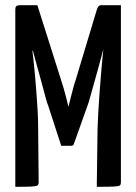

<svg xmlns="http://www.w3.org/2000/svg" viewBox="-20 -720 525 740"><path d="M216 -158 166 -312Q162 -321 155.5 -345Q149 -369 140.5 -401Q132 -433 122.5 -466.5Q113 -500 105.5 -529Q98 -558 93.5 -576Q89 -594 89 -594L124 -700L214 -416Q220 -398 225.5 -379Q231 -360 235 -344Q239 -328 241.5 -318Q244 -308 244 -308Q244 -308 246 -317.5Q248 -327 252.5 -343.5Q257 -360 261.5 -378Q266 -396 272 -413L353 -682L395 -590Q395 -590 390 -573Q385 -556 377.5 -527.5Q370 -499 361 -465.5Q352 -432 343 -401Q334 -370 327.5 -346Q321 -322 317 -312L265 -166Q263 -158 254 -158ZM39 0V-682Q39 -695 44.5 -697.5Q50 -700 57 -700H124L129 -552L105 -523Q105 -523 106.5 -510Q108 -497 110.5 -474.5Q113 -452 115.5 -423Q118 -394 120.5 -361Q123 -328 125 -294.5Q127 -261 127 -229L129 -18Q129 -9 124.5 -5.5Q120 -2 101 -1Q82 0 39 0ZM353 0 356 -226Q357 -257 359 -291Q361 -325 363.5 -359Q366 -393 368.5 -423Q371 -453 373 -476Q375 -499 376.5 -513Q378 -527 378 -527L353 -547V-682Q356 -691 359.5 -695.5Q363 -700 371 -700Q408 -700 423.5 -700Q439 -700 442.5 -700Q446 -700 446 -700V-18Q446 -9 442 -5.5Q438 -2 419 -1Q400 0 353 0Z"/></svg>

Font: Yanone Kaffeesatz ExtraLight Medium
Style: Regular
Weight: 500
Version: Version 2.003